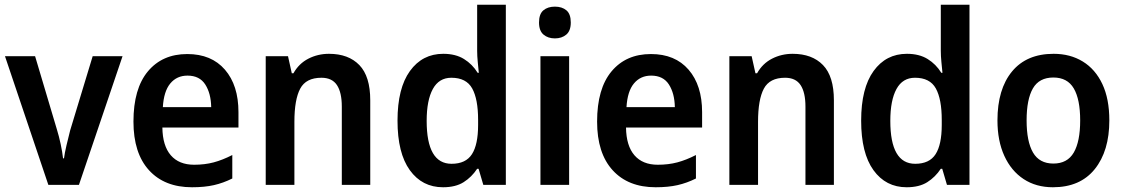

<svg xmlns="http://www.w3.org/2000/svg" viewBox="-20 -780 4745 810"><path d="M184 0 1 -543H128L220 -234Q229 -205 236 -172Q243 -139 246 -112H250Q253 -135 260.5 -167Q268 -199 276 -230L371 -543H497L313 0Z M770 -552Q872 -552 929 -486Q986 -420 986 -307V-242H665Q666 -165 700.5 -125Q735 -85 799 -85Q844 -85 881.5 -95Q919 -105 960 -126V-27Q922 -8 882.5 1Q843 10 790 10Q674 10 608.5 -62Q543 -134 543 -267Q543 -406 604 -479Q665 -552 770 -552ZM771 -461Q726 -461 698.5 -428Q671 -395 667 -328H871Q870 -386 846 -423.5Q822 -461 771 -461Z M1368 -553Q1450 -553 1496 -505.5Q1542 -458 1542 -357V0H1422V-330Q1422 -390 1401.5 -421Q1381 -452 1336 -452Q1271 -452 1246.5 -406Q1222 -360 1222 -266V0H1101V-543H1195L1211 -471H1218Q1241 -512 1281 -532.5Q1321 -553 1368 -553Z M1849 10Q1761 10 1709 -62Q1657 -134 1657 -271Q1657 -408 1709.5 -480.5Q1762 -553 1850 -553Q1902 -553 1937.5 -531Q1973 -509 1995 -473H2000Q1998 -493 1995.5 -518.5Q1993 -544 1993 -566V-760H2114V0H2019L1999 -68H1993Q1970 -33 1936 -11.5Q1902 10 1849 10ZM1885 -89Q1945 -89 1971 -129.5Q1997 -170 1997 -253V-274Q1997 -362 1972 -407Q1947 -452 1884 -452Q1832 -452 1806 -404.5Q1780 -357 1780 -270Q1780 -89 1885 -89Z M2321 -752Q2351 -752 2369.5 -736.5Q2388 -721 2388 -685Q2388 -650 2369 -634Q2350 -618 2321 -618Q2292 -618 2273 -634Q2254 -650 2254 -685Q2254 -721 2272.5 -736.5Q2291 -752 2321 -752ZM2381 -543V0H2260V-543Z M2726 -552Q2828 -552 2885 -486Q2942 -420 2942 -307V-242H2621Q2622 -165 2656.5 -125Q2691 -85 2755 -85Q2800 -85 2837.5 -95Q2875 -105 2916 -126V-27Q2878 -8 2838.5 1Q2799 10 2746 10Q2630 10 2564.5 -62Q2499 -134 2499 -267Q2499 -406 2560 -479Q2621 -552 2726 -552ZM2727 -461Q2682 -461 2654.5 -428Q2627 -395 2623 -328H2827Q2826 -386 2802 -423.5Q2778 -461 2727 -461Z M3324 -553Q3406 -553 3452 -505.5Q3498 -458 3498 -357V0H3378V-330Q3378 -390 3357.5 -421Q3337 -452 3292 -452Q3227 -452 3202.5 -406Q3178 -360 3178 -266V0H3057V-543H3151L3167 -471H3174Q3197 -512 3237 -532.5Q3277 -553 3324 -553Z M3805 10Q3717 10 3665 -62Q3613 -134 3613 -271Q3613 -408 3665.5 -480.5Q3718 -553 3806 -553Q3858 -553 3893.5 -531Q3929 -509 3951 -473H3956Q3954 -493 3951.5 -518.5Q3949 -544 3949 -566V-760H4070V0H3975L3955 -68H3949Q3926 -33 3892 -11.5Q3858 10 3805 10ZM3841 -89Q3901 -89 3927 -129.5Q3953 -170 3953 -253V-274Q3953 -362 3928 -407Q3903 -452 3840 -452Q3788 -452 3762 -404.5Q3736 -357 3736 -270Q3736 -89 3841 -89Z M4660 -272Q4660 -143 4598.5 -66.5Q4537 10 4422 10Q4351 10 4298.5 -24.5Q4246 -59 4217 -122.5Q4188 -186 4188 -272Q4188 -404 4249.5 -478.5Q4311 -553 4425 -553Q4495 -553 4548 -520.5Q4601 -488 4630.5 -425.5Q4660 -363 4660 -272ZM4311 -272Q4311 -183 4338 -136.5Q4365 -90 4424 -90Q4483 -90 4510 -136.5Q4537 -183 4537 -272Q4537 -361 4510 -407Q4483 -453 4424 -453Q4364 -453 4337.5 -407Q4311 -361 4311 -272Z"/></svg>

Font: Noto Sans Arabic UI SmCn SmBd
Style: Regular
Weight: 600
Width: 4
Designer: Monotype Design Team, Nadine Chahine and Nizar Qandah
Foundry: Monotype Imaging Inc.
Version: Version 2.010; ttfautohint (v1.8.4.7-5d5b)